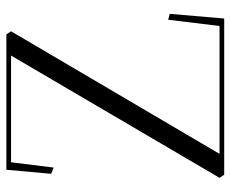

<svg xmlns="http://www.w3.org/2000/svg" viewBox="-82 -658 740 617"><g transform="rotate(-90 288.5 -350.0)"><path d="M35 0 25 -15 418 -685H75L58 -548L38 -556L51 -700H486L496 -685L102 -15H513L533 -180L552 -175L537 0Z"/></g></svg>

Font: Antic Didone
Style: Regular
Weight: 400
Designer: Santiago Orozco
Foundry: Santiago Orozco
Version: Version 2.000